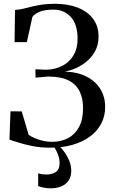

<svg xmlns="http://www.w3.org/2000/svg" viewBox="-20 -771 596 1016"><path d="M246 10.5Q194 10.5 150.8 1.8Q107.5 -7 76.5 -17.2Q45.5 -27.5 30 -32L35.5 -182L95 -181.5L131.5 -58Q142 -49.5 161.8 -40.8Q181.5 -32 206 -26.2Q230.5 -20.5 255.5 -20.5Q302.5 -20.5 339.5 -39.8Q376.5 -59 398 -98.5Q419.5 -138 419.5 -198.5Q419.5 -249 401.8 -286.5Q384 -324 343.5 -345Q303 -366 234 -366L168 -360L167.5 -404.5L221.5 -402Q251 -402 281 -411Q311 -420 335.8 -439.8Q360.5 -459.5 375.5 -490.8Q390.5 -522 390.5 -566Q390.5 -642 355 -681Q319.5 -720 262 -720Q216 -720 188.2 -708Q160.5 -696 151.5 -681.5L122 -548H57L59.5 -718.5Q82.5 -720 103.8 -725Q125 -730 148.5 -736Q172 -742 201.5 -746.5Q231 -751 270.5 -751Q339 -751 391 -730.8Q443 -710.5 472.2 -671.8Q501.5 -633 501.5 -577.5Q501.5 -535.5 484.8 -503.2Q468 -471 441.2 -448Q414.5 -425 383.5 -411.2Q352.5 -397.5 323 -392Q391.5 -390 439 -365.2Q486.5 -340.5 511.5 -299.2Q536.5 -258 536.5 -205.5Q536.5 -156 515.2 -116Q494 -76 455 -47.8Q416 -19.5 363 -4.5Q310 10.5 246 10.5ZM247 225.5Q232 225.5 213.2 222.2Q194.5 219 182 213.5V146Q192 149.5 204.2 151Q216.5 152.5 225 152.5Q254 152.5 274.8 139.2Q295.5 126 295.5 91Q295.5 74 290.2 57Q285 40 277.2 25.2Q269.5 10.5 260.5 0H278.5H291.5Q304 11 319.2 31.5Q334.5 52 345.8 78Q357 104 357 133Q357 163 343.2 183.8Q329.5 204.5 305 215Q280.5 225.5 247 225.5Z"/></svg>

Font: Merriweather 120pt
Style: Regular
Weight: 400
Version: Version 2.100